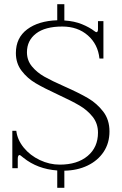

<svg xmlns="http://www.w3.org/2000/svg" viewBox="-20 -807 584 919"><path d="M288 10V92H254V9Q159 2 92 -52Q88 -55 82 -60Q76 -65 74 -65Q65 -65 65 -46V-2H39V-181H58Q63 -138 93.5 -100.5Q124 -63 170.5 -41Q217 -19 266 -19Q350 -19 399.5 -60.5Q449 -102 449 -172Q449 -216 423.5 -248Q398 -280 360.5 -302Q323 -324 258 -354Q191 -385 151 -408.5Q111 -432 83.5 -468Q56 -504 56 -553Q56 -626 110 -666.5Q164 -707 254 -710V-787H288V-709Q336 -706 372.5 -691Q409 -676 432 -658Q439 -653 441 -653Q449 -653 449 -667V-706H475V-527H456Q449 -595 400.5 -637.5Q352 -680 278 -680Q196 -680 152.5 -646.5Q109 -613 109 -557Q109 -518 133 -489Q157 -460 192.5 -440Q228 -420 289 -393Q359 -362 401.5 -337Q444 -312 474 -273Q504 -234 504 -178Q504 -122 476 -80Q448 -38 399 -14.5Q350 9 288 10Z"/></svg>

Font: Taviraj ExtraLight
Style: Regular
Weight: 200
Designer: Katatrad Team
Foundry: CadsonDemak
Version: Version 1.030